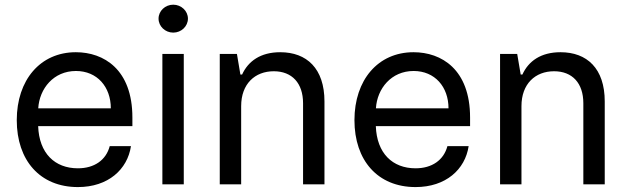

<svg xmlns="http://www.w3.org/2000/svg" viewBox="-20 -771 2625 803"><path d="M305.8 11.4C432.5 11.4 513.1 -62.5 527.7 -159.8H438.9C423.7 -101.6 374.6 -67.1 305.8 -67.1C209.5 -67.1 143.5 -129.6 139.6 -243.6H533.7V-279.5C533.7 -481.2 413.7 -552.6 297.2 -552.6C148.4 -552.6 50.1 -436.4 50.1 -268.5C50.1 -100.5 147 11.4 305.8 11.4ZM139.9 -317.8C144.9 -400.6 204.2 -474.1 297.6 -474.1C386.4 -474.1 443.5 -407.7 443.5 -317.8Z M659.1 0H748.6V-545.5H659.1ZM643.1 -693.2C643.1 -660.9 670.8 -634.6 704.5 -634.6C738.3 -634.6 766 -660.9 766 -693.2C766 -725.1 738.3 -751.4 704.5 -751.4C670.8 -751.4 643.1 -725.1 643.1 -693.2Z M988.6 -327.1C988.6 -420.1 1046.2 -473 1125 -473C1201.3 -473 1247.5 -423.3 1247.5 -339.1V0H1337V-346.6C1337 -484.7 1262.8 -552.6 1152 -552.6C1069.6 -552.6 1018.1 -515.3 992.5 -459.2H985.4L970.9 -545.5H899.1V0H988.6Z M1718 11.4C1844.8 11.4 1925.4 -62.5 1940 -159.8H1851.2C1835.9 -101.6 1786.9 -67.1 1718 -67.1C1621.8 -67.1 1555.8 -129.6 1551.8 -243.6H1946V-279.5C1946 -481.2 1826 -552.6 1709.5 -552.6C1560.7 -552.6 1462.4 -436.4 1462.4 -268.5C1462.4 -100.5 1559.3 11.4 1718 11.4ZM1552.2 -317.8C1557.2 -400.6 1616.5 -474.1 1709.9 -474.1C1798.7 -474.1 1855.8 -407.7 1855.8 -317.8Z M2160.9 -327.1C2160.9 -420.1 2218.4 -473 2297.2 -473C2373.6 -473 2419.7 -423.3 2419.7 -339.1V0H2509.2V-346.6C2509.2 -484.7 2435 -552.6 2324.2 -552.6C2241.8 -552.6 2190.3 -515.3 2164.8 -459.2H2157.7L2143.1 -545.5H2071.4V0H2160.9Z"/></svg>

Font: GiG Sans Text
Style: Regular
Weight: 400
Designer: Andreas Faust
Version: Version 1.100;FEAKit 1.0